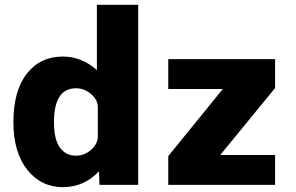

<svg xmlns="http://www.w3.org/2000/svg" viewBox="-20 -772 1239 804"><path d="M36.1 -260.7Q36.1 -391.6 92.3 -463.4Q148.4 -535.2 243.2 -535.2Q322.3 -535.2 385.7 -478.5V-752H558.6V2H396.5L394.5 -54.7Q332 11.7 243.2 11.7Q152.3 11.7 94.2 -61Q36.1 -133.8 36.1 -260.7ZM389.6 -200.2V-323.2Q389.6 -353.5 361.8 -377.9Q334 -402.3 297.9 -402.3Q206.1 -402.3 206.1 -260.7Q206.1 -187.5 231 -153.8Q255.9 -120.1 297.9 -120.1Q334 -120.1 361.8 -145Q389.6 -169.9 389.6 -200.2ZM913.1 -399.4H684.6V-524.4H1131.8V-403.3L902.3 -123H1131.8V2H684.6V-118.2Z"/></svg>

Font: Gen Shin Gothic Heavy
Style: Bold
Weight: 900
Designer: [Source Han Sans]
Ryoko NISHIZUKA  (kana & ideographs); Paul D. Hunt (Latin, Greek & Cyrillic); Wenlong ZHANG  (bopomofo
Version: Version 1.002.20150607